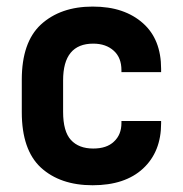

<svg xmlns="http://www.w3.org/2000/svg" viewBox="-20 -546 545 572"><path d="M101.6 -46.9Q44.9 -99.6 44.9 -211.9V-308.6Q44.9 -419.9 101.6 -472.7Q160.2 -526.4 255.9 -526.4Q304.7 -526.4 341.8 -513.7Q378.9 -501 406.2 -476.6Q460 -428.7 460 -340.8V-331.1H341.8V-336.9Q341.8 -374 319.3 -394.5Q295.9 -416 257.8 -416Q168 -416 168 -306.6V-212.9Q168 -154.3 191.4 -128.9Q214.8 -103.5 257.8 -103.5Q297.9 -103.5 319.3 -124Q341.8 -144.5 341.8 -179.7V-185.5H460V-178.7Q460 -93.8 406.2 -43.9Q352.5 5.9 255.9 5.9Q159.2 5.9 101.6 -46.9Z"/></svg>

Font: Dinish
Style: Bold
Weight: 700
Designer: Bert Driehuis
Foundry: Playbeing
Version: Version 3.006; git-39231f3c-release